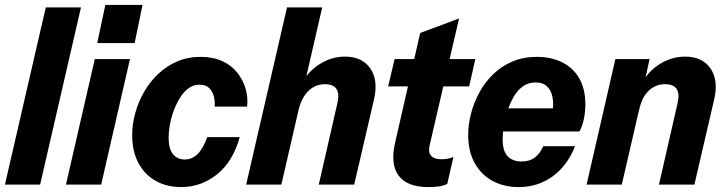

<svg xmlns="http://www.w3.org/2000/svg" viewBox="-27 -750 2946 780"><path d="M-7 0 159 -720H302L136 0Z M241 0 358 -510H501L384 0ZM368 -575 401 -730H552L520 -575Z M709 10Q650 10 605 -15.5Q560 -41 535 -88.5Q510 -136 510 -201Q510 -246 522.5 -291Q535 -336 558.5 -377Q582 -418 616 -450Q650 -482 693 -500.5Q736 -519 787 -519Q838 -519 875.5 -502Q913 -485 936.5 -455.5Q960 -426 970.5 -390.5Q981 -355 977 -317H845Q847 -337 842 -357.5Q837 -378 823 -392Q809 -406 783 -406Q759 -406 739 -391.5Q719 -377 704 -352.5Q689 -328 678.5 -299.5Q668 -271 663 -242.5Q658 -214 658 -191Q658 -145 676 -123.5Q694 -102 724 -102Q753 -102 775.5 -124Q798 -146 815 -193H947Q919 -93 854.5 -41.5Q790 10 709 10Z M973 0 1139 -720H1282L1116 0ZM1268 0 1343 -328Q1353 -369 1340 -388.5Q1327 -408 1293 -408Q1255 -408 1227 -381.5Q1199 -355 1186 -304L1192 -401Q1221 -457 1270 -488.5Q1319 -520 1374 -520Q1444 -520 1477 -472.5Q1510 -425 1493 -349L1412 0Z M1713 10Q1627 10 1592.5 -36.5Q1558 -83 1578 -170L1680 -616L1838 -675L1718 -158Q1712 -131 1724.5 -117Q1737 -103 1766 -103Q1781 -103 1792.5 -105.5Q1804 -108 1815 -112L1790 -3Q1777 4 1758 7Q1739 10 1713 10ZM1550 -399 1576 -510H1904L1879 -399Z M2080 10Q2020 10 1974 -15Q1928 -40 1901.5 -87.5Q1875 -135 1875 -202Q1875 -244 1886.5 -288.5Q1898 -333 1920.5 -374.5Q1943 -416 1976.5 -448.5Q2010 -481 2054.5 -500Q2099 -519 2154 -519Q2212 -519 2256.5 -497Q2301 -475 2326 -432Q2351 -389 2351 -326Q2351 -294 2344.5 -264.5Q2338 -235 2327 -216H1960L1980 -310H2245L2213 -275Q2219 -296 2220 -320Q2221 -344 2215 -365.5Q2209 -387 2193 -401Q2177 -415 2149 -415Q2118 -415 2095.5 -398Q2073 -381 2058 -353.5Q2043 -326 2033 -295Q2023 -264 2019 -235Q2015 -206 2015 -185Q2015 -136 2035.5 -115Q2056 -94 2092 -94Q2124 -94 2145 -109.5Q2166 -125 2180 -156H2309Q2278 -77 2218 -33.5Q2158 10 2080 10Z M2356 0 2473 -510H2612L2588 -402H2592L2499 0ZM2650 0 2725 -328Q2735 -369 2722 -388.5Q2709 -408 2675 -408Q2637 -408 2609 -382Q2581 -356 2570 -305L2576 -403Q2603 -458 2652 -489Q2701 -520 2756 -520Q2826 -520 2859 -472.5Q2892 -425 2875 -349L2794 0Z"/></svg>

Font: Instrument Sans SemiCondensed
Style: Bold Italic
Weight: 700
Width: 4
Italic angle: -13°
Designer: Rodrigo Fuenzalida
Foundry: fragTYPE
Version: Version 1.000;gftools[0.9.28]